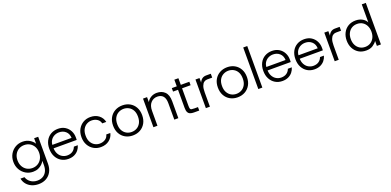

<svg xmlns="http://www.w3.org/2000/svg" viewBox="4 -1807 6368 3127"><g transform="rotate(-20 3188.0 -244.0)"><path d="M300 232Q234 232 181.5 209Q129 186 94.5 144.5Q60 103 49 46H118Q135 101 184 136Q233 171 300 171Q352 171 393.5 148.5Q435 126 459 81Q483 36 483 -29V-104Q467 -75 439.5 -48.5Q412 -22 373 -5Q334 12 283 12Q214 12 157 -22Q100 -56 66.5 -115Q33 -174 33 -249Q33 -324 66.5 -382.5Q100 -441 157 -474.5Q214 -508 284 -508Q353 -508 405 -476.5Q457 -445 483 -401V-496H553V-29Q553 51 521 109.5Q489 168 432 200Q375 232 300 232ZM292 -49Q345 -49 387.5 -74Q430 -99 454.5 -144.5Q479 -190 479 -249Q479 -309 454.5 -353.5Q430 -398 387.5 -422.5Q345 -447 292 -447Q239 -447 196.5 -422.5Q154 -398 129.5 -353.5Q105 -309 105 -249Q105 -190 129.5 -144.5Q154 -99 196.5 -74Q239 -49 292 -49Z M896 12Q826 12 772 -20.5Q718 -53 687 -111.5Q656 -170 656 -249Q656 -328 686.5 -386Q717 -444 772 -476Q827 -508 898 -508Q970 -508 1021 -475.5Q1072 -443 1099 -391Q1126 -339 1126 -279Q1126 -269 1126 -258Q1126 -247 1125 -233H710V-293H1058Q1055 -366 1009 -407Q963 -448 895 -448Q850 -448 811 -428Q772 -408 748 -369.5Q724 -331 724 -274V-247Q724 -180 749 -135.5Q774 -91 813.5 -69.5Q853 -48 896 -48Q952 -48 990 -74Q1028 -100 1044 -146H1112Q1100 -101 1071 -65Q1042 -29 998 -8.5Q954 12 896 12Z M1458 12Q1389 12 1333.5 -20.5Q1278 -53 1245.5 -111.5Q1213 -170 1213 -248Q1213 -327 1245.5 -385Q1278 -443 1333.5 -475.5Q1389 -508 1458 -508Q1545 -508 1603.5 -463Q1662 -418 1678 -344H1608Q1597 -394 1555.5 -421Q1514 -448 1458 -448Q1414 -448 1374 -425.5Q1334 -403 1309.5 -359Q1285 -315 1285 -248Q1285 -182 1309.5 -137.5Q1334 -93 1374 -70.5Q1414 -48 1458 -48Q1514 -48 1555.5 -75Q1597 -102 1608 -152H1678Q1663 -80 1604 -34Q1545 12 1458 12Z M2012 12Q1940 12 1883 -20Q1826 -52 1793.5 -110.5Q1761 -169 1761 -248Q1761 -328 1794 -386Q1827 -444 1884.5 -476Q1942 -508 2014 -508Q2087 -508 2143.5 -476Q2200 -444 2232.5 -386Q2265 -328 2265 -248Q2265 -169 2232 -110.5Q2199 -52 2142 -20Q2085 12 2012 12ZM2012 -48Q2061 -48 2102 -70.5Q2143 -93 2168 -137.5Q2193 -182 2193 -248Q2193 -315 2168.5 -359Q2144 -403 2103 -425.5Q2062 -448 2014 -448Q1966 -448 1924.5 -425.5Q1883 -403 1858 -359Q1833 -315 1833 -248Q1833 -182 1858 -137.5Q1883 -93 1923.5 -70.5Q1964 -48 2012 -48Z M2370 0V-496H2440V-410Q2465 -456 2510 -482Q2555 -508 2610 -508Q2696 -508 2749 -456Q2802 -404 2802 -293V0H2732V-285Q2732 -367 2697.5 -407Q2663 -447 2598 -447Q2530 -447 2485 -398Q2440 -349 2440 -257V0Z M3073 0Q3035 0 3008.5 -10Q2982 -20 2968.5 -46.5Q2955 -73 2955 -122V-436H2869V-496H2955V-611H3025V-496H3173V-436H3025V-135Q3025 -99 3030.5 -83Q3036 -67 3052.5 -63.5Q3069 -60 3103 -60H3164V0Z M3279 0V-496H3349V-417Q3365 -456 3394 -477.5Q3423 -499 3466 -499H3546V-432H3459Q3429 -432 3404 -414.5Q3379 -397 3364 -356.5Q3349 -316 3349 -247V0Z M3828 12Q3756 12 3699 -20Q3642 -52 3609.5 -110.5Q3577 -169 3577 -248Q3577 -328 3610 -386Q3643 -444 3700.5 -476Q3758 -508 3830 -508Q3903 -508 3959.5 -476Q4016 -444 4048.5 -386Q4081 -328 4081 -248Q4081 -169 4048 -110.5Q4015 -52 3958 -20Q3901 12 3828 12ZM3828 -48Q3877 -48 3918 -70.5Q3959 -93 3984 -137.5Q4009 -182 4009 -248Q4009 -315 3984.5 -359Q3960 -403 3919 -425.5Q3878 -448 3830 -448Q3782 -448 3740.5 -425.5Q3699 -403 3674 -359Q3649 -315 3649 -248Q3649 -182 3674 -137.5Q3699 -93 3739.5 -70.5Q3780 -48 3828 -48Z M4188 0V-720H4258V0Z M4605 12Q4535 12 4481 -20.5Q4427 -53 4396 -111.5Q4365 -170 4365 -249Q4365 -328 4395.5 -386Q4426 -444 4481 -476Q4536 -508 4607 -508Q4679 -508 4730 -475.5Q4781 -443 4808 -391Q4835 -339 4835 -279Q4835 -269 4835 -258Q4835 -247 4834 -233H4419V-293H4767Q4764 -366 4718 -407Q4672 -448 4604 -448Q4559 -448 4520 -428Q4481 -408 4457 -369.5Q4433 -331 4433 -274V-247Q4433 -180 4458 -135.5Q4483 -91 4522.5 -69.5Q4562 -48 4605 -48Q4661 -48 4699 -74Q4737 -100 4753 -146H4821Q4809 -101 4780 -65Q4751 -29 4707 -8.5Q4663 12 4605 12Z M5162 12Q5092 12 5038 -20.5Q4984 -53 4953 -111.5Q4922 -170 4922 -249Q4922 -328 4952.5 -386Q4983 -444 5038 -476Q5093 -508 5164 -508Q5236 -508 5287 -475.5Q5338 -443 5365 -391Q5392 -339 5392 -279Q5392 -269 5392 -258Q5392 -247 5391 -233H4976V-293H5324Q5321 -366 5275 -407Q5229 -448 5161 -448Q5116 -448 5077 -428Q5038 -408 5014 -369.5Q4990 -331 4990 -274V-247Q4990 -180 5015 -135.5Q5040 -91 5079.5 -69.5Q5119 -48 5162 -48Q5218 -48 5256 -74Q5294 -100 5310 -146H5378Q5366 -101 5337 -65Q5308 -29 5264 -8.5Q5220 12 5162 12Z M5512 0V-496H5582V-417Q5598 -456 5627 -477.5Q5656 -499 5699 -499H5779V-432H5692Q5662 -432 5637 -414.5Q5612 -397 5597 -356.5Q5582 -316 5582 -247V0Z M6056 12Q5981 12 5926 -22Q5871 -56 5840.5 -115Q5810 -174 5810 -249Q5810 -324 5840.5 -382.5Q5871 -441 5926.5 -474.5Q5982 -508 6057 -508Q6120 -508 6169 -481.5Q6218 -455 6243 -408V-720H6313V0H6243V-86Q6219 -49 6173 -18.5Q6127 12 6056 12ZM6060 -49Q6113 -49 6153 -74Q6193 -99 6216 -143.5Q6239 -188 6239 -248Q6239 -308 6216 -353Q6193 -398 6153 -422.5Q6113 -447 6060 -447Q6008 -447 5967.5 -422.5Q5927 -398 5904 -353Q5881 -308 5881 -248Q5881 -188 5904 -143.5Q5927 -99 5967.5 -74Q6008 -49 6060 -49Z"/></g></svg>

Font: Host Grotesk Light
Style: Regular
Weight: 300
Designer: Doukan Karapınar
Foundry: Element Type
Version: Version 1.003